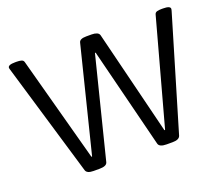

<svg xmlns="http://www.w3.org/2000/svg" viewBox="-116 -874 1213 1048"><g transform="rotate(-20 490.0 -350.0)"><path d="M261 2Q222 2 216 -19L22 -672Q19 -681 19 -685Q19 -702 61 -702H70Q85 -702 96.5 -699Q108 -696 111 -685L276 -75H280L431 -681Q435 -702 474 -702H505Q523 -702 535 -697Q547 -692 550 -681L700 -75H704L871 -685Q874 -696 885 -699Q896 -702 911 -702H920Q962 -702 962 -685Q962 -682 961 -678.5Q960 -675 959 -671L765 -19Q758 2 720 2H685Q644 2 638 -19L492 -601H488L342 -19Q339 -8 327 -3Q315 2 296 2Z"/></g></svg>

Font: Asap Semi Expanded
Style: Regular
Weight: 400
Width: 6
Designer: Pablo Cosgaya
Foundry: Omnibus-Type
Version: Version 3.001; ttfautohint (v1.8.4.7-5d5b)